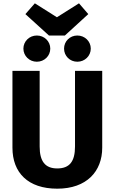

<svg xmlns="http://www.w3.org/2000/svg" viewBox="-20 -1120 691 1157"><path d="M323 -1016 190 -1100 133 -1035 275 -906H371L512 -1035L456 -1100ZM202 -906C157 -906 121 -871 121 -827C121 -783 157 -748 202 -748C247 -748 283 -783 283 -827C283 -871 247 -906 202 -906ZM446 -906C401 -906 366 -871 366 -827C366 -783 401 -748 446 -748C491 -748 527 -783 527 -827C527 -871 491 -906 446 -906ZM596 -693H432V-237C432 -148 400 -105 325 -105C252 -105 219 -148 219 -237V-693H55V-230C55 -79 149 17 325 17C503 17 596 -88 596 -230Z"/></svg>

Font: Fira Sans
Style: Bold
Weight: 700
Designer: Carrois Corporate & Edenspiekermann AG
Foundry: Carrois Corporate GbR & Edenspiekermann AG
Version: Version 4.203